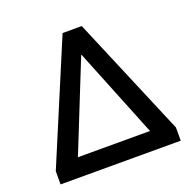

<svg xmlns="http://www.w3.org/2000/svg" viewBox="-127 -847 979 975"><g transform="rotate(-20 363.0 -359.5)"><path d="M38.1 0V-71.3L310.5 -718.8H414.1L687.5 -71.3V0ZM168 -99.6H557.6L363.3 -582H361.3Z"/></g></svg>

Font: Min Sans SemiBold
Style: Regular
Weight: 600
Designer: Jinseong-Kim, NotoSansCJK, Nunito
Foundry: Jinseong-Kim
Version: Version 1.400;Glyphs 3.1.2 (3151)